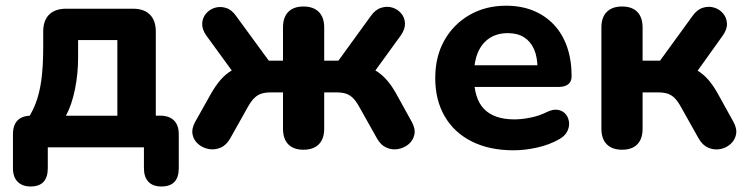

<svg xmlns="http://www.w3.org/2000/svg" viewBox="-20 -521 2655 679"><path d="M88.2 138.5Q59 138.5 42.4 121.8Q25.8 105 25.8 73.8V-45.8Q25.8 -112 92 -112H151.8L65.5 -81.5Q90.5 -116 105 -152.5Q119.5 -189 126.1 -237.1Q132.8 -285.2 132.8 -353.5V-409Q132.8 -448.5 153.8 -469.4Q174.8 -490.2 214 -490.2H449.8Q489.2 -490.2 510.1 -469.4Q531 -448.5 531 -409V-44.2L463.2 -112H546Q578 -112 595.1 -95.2Q612.2 -78.5 612.2 -45.8V73.8Q612.2 138.5 550.8 138.5Q520.5 138.5 504.8 121.8Q489 105 489 73.8V0H149V73.8Q149 138.5 88.2 138.5ZM213.2 -111.8H395V-379.2H256.2V-317Q256.2 -260 245.1 -205.2Q234 -150.5 213.2 -111.8Z M1053.2 8.5Q1018.2 8.5 999.5 -10.6Q980.8 -29.8 980.8 -65.8V-194.2H936.8Q917.8 -194.2 903.9 -189.6Q890 -185 878.9 -173.9Q867.8 -162.8 856.2 -142.2L794.5 -32.2Q781 -7.8 760.2 1.1Q739.5 10 718.4 6.1Q697.2 2.2 681.4 -11.1Q665.5 -24.5 661.1 -45Q656.8 -65.5 670.2 -90L725.5 -188.5Q741.8 -217.5 760 -238.5Q778.2 -259.5 800 -272.1Q821.8 -284.8 848.2 -287.8L822 -241L710.2 -394.5Q694.2 -417 695 -437.4Q695.8 -457.8 708.4 -472.8Q721 -487.8 739.9 -493.5Q758.8 -499.2 779.1 -493Q799.5 -486.8 815.2 -464.2L930.5 -306.5H980.8V-423.8Q980.8 -459.8 999.5 -478.9Q1018.2 -498 1053.2 -498Q1088.2 -498 1107.4 -478.9Q1126.5 -459.8 1126.5 -423.8V-306.5H1176.8L1291.2 -464.2Q1307 -486.8 1327.8 -493.4Q1348.5 -500 1367.4 -494.2Q1386.2 -488.5 1398.9 -473.5Q1411.5 -458.5 1412.2 -438.1Q1413 -417.8 1397 -395.2L1285.2 -241L1258.2 -287.8Q1285 -284.8 1306.8 -272.2Q1328.5 -259.8 1347.1 -238.8Q1365.8 -217.8 1381.8 -188.5L1436.2 -90Q1449.8 -65.5 1445.4 -45Q1441 -24.5 1425.1 -11.1Q1409.2 2.2 1388.1 6.1Q1367 10 1346.6 1.1Q1326.2 -7.8 1312.8 -32.2L1251 -142.2Q1239.8 -162.8 1228.5 -174Q1217.2 -185.2 1203.5 -189.8Q1189.8 -194.2 1170.5 -194.2H1126.5V-65.8Q1126.5 -29.8 1107.4 -10.6Q1088.2 8.5 1053.2 8.5Z M1796.2 10.5Q1710.5 10.5 1648.4 -20.8Q1586.2 -52 1552.8 -109.4Q1519.2 -166.8 1519.2 -245Q1519.2 -321 1551.5 -378.2Q1583.8 -435.5 1640.5 -468.1Q1697.2 -500.8 1769.8 -500.8Q1823 -500.8 1865.8 -483.4Q1908.5 -466 1939 -433.5Q1969.5 -401 1985.5 -354.9Q2001.5 -308.8 2001.5 -251.2Q2001.5 -232.5 1989.5 -223Q1977.5 -213.5 1954.2 -213.5H1639V-290.2H1896.8L1881 -276.2Q1881 -318.5 1868.8 -346.5Q1856.5 -374.5 1833.4 -389.1Q1810.2 -403.8 1776 -403.8Q1738.2 -403.8 1711.4 -386.2Q1684.5 -368.8 1670.4 -336.1Q1656.2 -303.5 1656.2 -257.2V-249.8Q1656.2 -172 1692 -135.4Q1727.8 -98.8 1799.2 -98.8Q1823.8 -98.8 1854.8 -104.8Q1885.8 -110.8 1913.5 -124.5Q1936.5 -135.8 1953.8 -132.4Q1971 -129 1980.9 -116.9Q1990.8 -104.8 1992.4 -88.1Q1994 -71.5 1985.4 -55.2Q1976.8 -39 1956.8 -28.2Q1922 -8.5 1878.9 1Q1835.8 10.5 1796.2 10.5Z M2180 8.5Q2145 8.5 2125.9 -10.6Q2106.8 -29.8 2106.8 -65.8V-423.8Q2106.8 -459.8 2125.9 -478.9Q2145 -498 2180 -498Q2215 -498 2233.8 -478.9Q2252.5 -459.8 2252.5 -423.8V-306.5H2314.2L2428.8 -464.2Q2444.5 -486.8 2465.2 -493.4Q2486 -500 2505.2 -494.2Q2524.5 -488.5 2537.1 -473.5Q2549.8 -458.5 2550.9 -438.1Q2552 -417.8 2536 -395.2L2425.8 -241L2396.5 -287.8Q2423.2 -284.8 2445 -272.2Q2466.8 -259.8 2485 -238.8Q2503.2 -217.8 2519.2 -188.5L2573.8 -90Q2587.2 -65.5 2582.9 -45Q2578.5 -24.5 2562.6 -10.8Q2546.8 3 2525.6 6.5Q2504.5 10 2484.1 1.1Q2463.8 -7.8 2450.2 -32.2L2388.5 -142.2Q2377.2 -162.8 2366 -174Q2354.8 -185.2 2341 -189.8Q2327.2 -194.2 2308 -194.2H2252.5V-65.8Q2252.5 -29.8 2233.8 -10.6Q2215 8.5 2180 8.5Z"/></svg>

Font: Nunito ExtraLight
Style: Regular
Weight: 200
Designer: Vernon Adams
Foundry: Vernon Adams
Version: Version 3.602;April 4, 2023;FontCreator 14.0.0.2856 64-bit